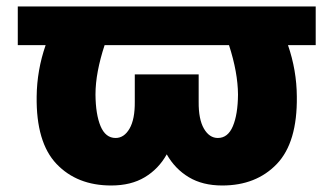

<svg xmlns="http://www.w3.org/2000/svg" viewBox="-20 -566 1035 596"><path d="M960 -545.9V-425.8H874Q900.9 -347.7 901.4 -266.6Q903.3 -124 839.4 -57.1Q775.4 9.8 669.9 9.8Q608.9 9.8 566.2 -15.9Q523.4 -41.5 497.6 -86.9Q472.2 -41.5 429.4 -15.9Q386.7 9.8 325.2 9.8Q219.2 9.8 155.5 -57.1Q91.8 -124 93.8 -266.6Q94.7 -348.1 121.6 -425.8H35.2V-545.9ZM398.4 -250V-335H596.7V-250Q596.2 -195.8 613 -166.7Q629.9 -137.7 656.2 -137.7Q687.5 -137.7 702.9 -174.3Q718.3 -210.9 718.8 -272.5Q718.3 -341.3 690.9 -425.8H304.7Q291 -384.3 283.7 -345.7Q276.4 -307.1 276.4 -272.5Q276.9 -210.9 292.2 -174.3Q307.6 -137.7 338.9 -137.7Q365.2 -137.7 382.1 -166.7Q398.9 -195.8 398.4 -250Z"/></svg>

Font: Inter Tight Black
Style: Regular
Weight: 900
Designer: Rasmus Andersson
Foundry: rsms
Version: Version 3.004; ttfautohint (v1.8.4.7-5d5b)